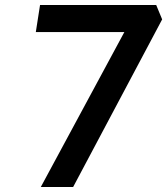

<svg xmlns="http://www.w3.org/2000/svg" viewBox="-20 -752 672 772"><path d="M124 -623 141 -732H608L632 -674L274 0H144L480 -623Z"/></svg>

Font: Exo
Style: DemiBoldItalic
Weight: 600
Designer: Natanael Gama
Version: Version 1